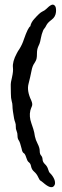

<svg xmlns="http://www.w3.org/2000/svg" viewBox="-20 -778 265 819"><path d="M218.8 -726.6Q216.8 -706.1 200.2 -693.8Q183.6 -681.6 178.2 -670.9Q172.9 -660.2 169.9 -657.2Q167 -654.3 164.1 -648.4Q157.2 -631.8 154.3 -615.2Q151.4 -598.6 148.4 -591.3Q145.5 -584 142.6 -578.1Q137.7 -566.4 137.7 -551.3Q137.7 -536.1 136.2 -529.3Q134.8 -522.5 132.3 -518.1Q129.9 -513.7 127 -508.8Q118.2 -497.1 114.3 -475.6Q109.4 -450.2 101.6 -419.9Q93.8 -390.6 113.3 -349.6Q120.1 -334 116.2 -325.2Q112.3 -316.4 109.4 -306.6Q103.5 -281.2 113.8 -252.4Q124 -223.6 126 -212.9Q127.9 -202.1 128.9 -196.3Q131.8 -181.6 140.6 -164.6Q149.4 -147.5 149.4 -134.3Q149.4 -121.1 155.3 -114.7Q161.1 -108.4 161.6 -97.7Q162.1 -86.9 171.9 -77.6Q181.6 -68.4 185.1 -56.2Q188.5 -43.9 193.4 -39.6Q198.2 -35.2 203.1 -28.3Q208 -21.5 211.4 -13.7Q214.8 -5.9 214.8 2.4Q214.8 10.7 209 16.6Q196.3 29.3 164.1 1Q157.2 -4.9 152.8 -7.3Q148.4 -9.8 142.6 -22.9Q136.7 -36.1 126 -45.4Q115.2 -54.7 112.8 -67.4Q110.4 -80.1 104.5 -84.5Q98.6 -88.9 96.2 -94.7Q93.8 -100.6 91.8 -106.4Q86.9 -122.1 81.1 -125Q75.2 -127.9 72.3 -143.6Q65.4 -171.9 60.1 -179.2Q54.7 -186.5 54.7 -198.7Q54.7 -210.9 50.8 -219.2Q46.9 -227.5 47.4 -237.8Q47.9 -248 44.9 -255.9Q40 -266.6 35.2 -302.7Q33.2 -316.4 33.2 -326.2Q33.2 -335.9 29.8 -347.2Q26.4 -358.4 26.4 -378.9Q26.4 -399.4 25.9 -409.2Q25.4 -418.9 26.9 -428.2Q28.3 -437.5 31.2 -448.2Q37.1 -474.6 35.2 -489.3Q32.2 -514.6 51.8 -550.8Q56.6 -560.5 62.5 -568.4Q75.2 -588.9 82 -610.4Q99.6 -661.1 109.4 -666Q112.3 -682.6 127 -698.2Q149.4 -723.6 160.2 -728.5Q170.9 -733.4 176.8 -739.3Q182.6 -745.1 188.5 -750Q194.3 -754.9 200.2 -757.3Q206.1 -759.8 211.4 -755.9Q216.8 -752 218.3 -743.7Q219.7 -735.4 218.8 -726.6Z"/></svg>

Font: Creepster
Style: Regular
Weight: 400
Designer: Font Diner, Inc
Foundry: Font Diner, Inc
Version: Version 1.002